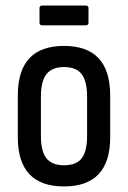

<svg xmlns="http://www.w3.org/2000/svg" viewBox="-20 -662 461 690"><path d="M210 8Q44 8 44 -169V-319Q44 -497 210 -497Q376 -497 376 -319V-169Q376 8 210 8ZM210 -68Q254 -68 273.5 -93Q293 -118 293 -173V-314Q293 -370 273.5 -395.5Q254 -421 210 -421Q167 -421 147 -395.5Q127 -370 127 -314V-173Q127 -118 147 -93Q167 -68 210 -68ZM132 -571Q122 -571 122 -580V-633Q122 -642 132 -642H288Q298 -642 298 -633V-580Q298 -571 288 -571Z"/></svg>

Font: Sofia Sans Condensed Medium
Style: Regular
Weight: 500
Designer: Botio Nikoltchev, Ani Petrova
Foundry: lettersoup
Version: Version 4.101; ttfautohint (v1.8.4.7-5d5b)